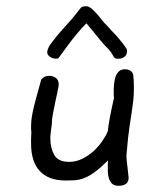

<svg xmlns="http://www.w3.org/2000/svg" viewBox="-20 -607 529 618"><path d="M388 -449Q389 -447 389 -442Q389 -431 381 -424.5Q373 -418 362 -418Q355 -418 352 -419Q349 -420 346.5 -423.5Q344 -427 341 -433Q338 -439 329 -449Q316 -462 311 -468Q306 -474 302.5 -478Q299 -482 295.5 -486.5Q292 -491 283 -502L258 -532Q250 -524 242 -515Q234 -506 224 -494Q214 -482 201 -464.5Q188 -447 169 -421Q166 -418 160 -418Q158 -418 153 -419Q148 -420 143.5 -422.5Q139 -425 135.5 -429Q132 -433 132 -438Q132 -449 142 -464L166 -495Q174 -504 186 -517.5Q198 -531 214 -549L242 -584Q248 -587 256 -587Q265 -587 272.5 -581Q280 -575 288.5 -566Q297 -557 306 -545Q315 -533 326 -523Q338 -509 346.5 -500.5Q355 -492 361.5 -484Q368 -476 374 -468.5Q380 -461 388 -449ZM409 -366Q410 -355 410.5 -345Q411 -335 411 -324Q411 -300 409 -283.5Q407 -267 404 -246.5Q401 -226 396.5 -196.5Q392 -167 388 -118Q388 -115 387.5 -112.5Q387 -110 387 -107Q387 -91 390 -72L394 -35Q394 -9 361 -9Q347 -9 340 -16.5Q333 -24 330 -34.5Q327 -45 327 -56.5Q327 -68 327 -76Q327 -86 328 -91Q304 -67 285.5 -53.5Q267 -40 251.5 -34Q236 -28 221.5 -27Q207 -26 191 -26Q137 -26 108.5 -56Q80 -86 80 -145Q80 -152 80 -161Q80 -170 81 -182Q80 -186 80 -195Q80 -208 81 -219.5Q82 -231 85.5 -247.5Q89 -264 95.5 -288.5Q102 -313 113 -352Q124 -363 138 -363Q151 -363 160 -356Q169 -349 169 -335Q169 -330 165.5 -314Q162 -298 158 -279Q154 -260 150.5 -241.5Q147 -223 147 -213V-208Q145 -194 143.5 -182Q142 -170 142 -162Q142 -131 154.5 -108.5Q167 -86 202 -86Q225 -86 245 -96Q265 -106 281 -120.5Q297 -135 309 -152.5Q321 -170 327 -185Q329 -204 334 -230.5Q339 -257 347 -292Q346 -298 346 -304Q346 -310 346 -315Q346 -327 347.5 -339.5Q349 -352 352.5 -361.5Q356 -371 363 -377.5Q370 -384 382 -384Q404 -384 409 -366Z"/></svg>

Font: Gaegu
Style: Accents-Regular
Weight: 400
Designer: JIKJI
Foundry: JIKJI
Version: Version 1.00